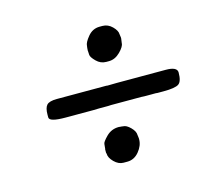

<svg xmlns="http://www.w3.org/2000/svg" viewBox="-70 -583 654 590"><g transform="rotate(-15 256.5 -287.5)"><path d="M292.5 -389.2H283.7Q266.1 -389.2 252.7 -402.6Q239.3 -416 238.8 -423.6Q238.3 -431.2 238.3 -432.6L237.8 -439.5L238.3 -441.4V-444.8L239.3 -452.1Q239.3 -462.4 254.4 -480.7Q269.5 -499 292 -499H300.8Q318.4 -499 331.8 -485.6Q345.2 -472.2 345.2 -460.9L346.7 -450.2V-446.8L344.7 -432.6Q344.7 -421.9 328.4 -405.5Q312 -389.2 292.5 -389.2ZM454.1 -318.4Q490.2 -318.4 490.2 -300.3Q490.2 -272 479 -264.2Q467.8 -256.3 430.2 -256.3H411.1L406.2 -256.8H369.1L359.9 -257.3H263.7L254.4 -256.8H225.6L207 -256.3H118.7Q67.4 -256.3 67.4 -270.5V-279.3Q67.4 -300.8 75.4 -309.6Q83.5 -318.4 107.9 -318.4H264.6L269 -317.9L297.9 -318.4ZM211.4 -131.8 212.9 -147Q212.9 -153.3 229.2 -169.7Q245.6 -186 268.6 -186H270.5L272.5 -185.5H275.9L282.7 -184.6Q293 -184.6 305.7 -171.9Q318.4 -159.2 318.4 -147.5L319.8 -136.7V-133.3Q319.8 -113.3 304.4 -94.7Q289.1 -76.2 267.1 -76.2H254.9Q239.3 -76.2 225.6 -89.8Q211.9 -103.5 211.9 -116.2L210.9 -119.6V-130.4Z"/></g></svg>

Font: Averia Serif Libre
Style: Italic
Weight: 400
Italic angle: -7.90001°
Version: Version 1.002